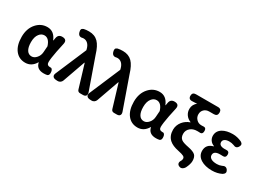

<svg xmlns="http://www.w3.org/2000/svg" viewBox="-45 -1649 3598 2683"><g transform="rotate(30 1754.0 -307.0)"><path d="M266 14Q165 14 105 -62Q44 -140 44 -275.5Q44 -411 119 -495Q189 -574 291 -574Q401 -574 450 -453H454L462 -498Q474 -560 537 -560Q618 -560 601 -483Q596 -460 586 -412.5Q576 -365 571 -342Q546 -213 546 -158Q546 -106 601 -106Q602 -106 603 -106Q620 -110 632 -96Q643 -84 646 -64Q656 -4 622 8Q598 14 565 14Q450 14 430 -85H426Q368 14 266 14ZM300 -107Q342 -107 377 -147Q412 -187 416 -242L423 -341Q388 -453 312 -453Q264 -453 231 -410Q194 -363 194 -277Q194 -193 223 -149Q250 -107 300 -107Z M783 8 756 6Q722 3 709 -17.5Q696 -38 710 -70L921 -565L917 -582Q904 -634 875 -661.5Q846 -689 807 -689Q796 -689 792 -688Q729 -670 711 -735Q703 -764 709 -779Q715 -795 741 -804Q776 -812 824 -812Q916 -812 973 -755Q1028 -699 1065 -575L1242 -72Q1253 -39 1239.5 -19.5Q1226 0 1191 0H1188H1146Q1110 0 1100 -34L989 -401H984L856 -40Q848 -17 828 -3.5Q808 10 783 8Z M1330 8 1303 6Q1269 3 1256 -17.5Q1243 -38 1257 -70L1468 -565L1464 -582Q1451 -634 1422 -661.5Q1393 -689 1354 -689Q1343 -689 1339 -688Q1276 -670 1258 -735Q1250 -764 1256 -779Q1262 -795 1288 -804Q1323 -812 1371 -812Q1463 -812 1520 -755Q1575 -699 1612 -575L1789 -72Q1800 -39 1786.5 -19.5Q1773 0 1738 0H1735H1693Q1657 0 1647 -34L1536 -401H1531L1403 -40Q1395 -17 1375 -3.5Q1355 10 1330 8Z M2077 14Q1976 14 1916 -62Q1855 -140 1855 -275.5Q1855 -411 1930 -495Q2000 -574 2102 -574Q2212 -574 2261 -453H2265L2273 -498Q2285 -560 2348 -560Q2429 -560 2412 -483Q2407 -460 2397 -412.5Q2387 -365 2382 -342Q2357 -213 2357 -158Q2357 -106 2412 -106Q2413 -106 2414 -106Q2431 -110 2443 -96Q2454 -84 2457 -64Q2467 -4 2433 8Q2409 14 2376 14Q2261 14 2241 -85H2237Q2179 14 2077 14ZM2111 -107Q2153 -107 2188 -147Q2223 -187 2227 -242L2234 -341Q2199 -453 2123 -453Q2075 -453 2042 -410Q2005 -363 2005 -277Q2005 -193 2034 -149Q2061 -107 2111 -107Z M2865 195Q2832 184 2827 159Q2822 135 2843 104Q2850 89 2850 73Q2850 49 2827 36Q2804 23 2737 9Q2637 -11 2587 -56Q2525 -111 2525 -210Q2525 -282 2572 -342Q2617 -397 2684 -419V-423Q2634 -443 2605.5 -483.5Q2577 -524 2577 -577Q2577 -612 2593 -642.5Q2609 -673 2637 -691Q2621 -690 2592 -689Q2575 -688 2566 -688Q2498 -681 2498 -742Q2498 -798 2556 -798H2733H2911Q2969 -798 2969 -740Q2969 -682 2911 -682H2837Q2788 -682 2757 -653Q2724 -623 2724 -573Q2724 -527 2756.5 -493.5Q2789 -460 2834 -460Q2842 -460 2849 -460Q2884 -465 2899 -455Q2915 -444 2915 -411.5Q2915 -379 2898 -367Q2883 -357 2848 -362Q2837 -362 2826 -362Q2763 -362 2721 -327Q2676 -290 2676 -232Q2676 -171 2715 -144Q2746 -122 2830 -106Q2917 -89 2949 -59Q2980 -29 2980 34Q2980 85 2944 157Q2930 180 2910 191Q2887 203 2865 195Z M3279 14Q3168 14 3098 -30Q3024 -77 3024 -158Q3024 -263 3135 -292V-297Q3094 -311 3070 -346Q3049 -378 3049 -416Q3049 -493 3119 -536Q3183 -574 3282 -574Q3355 -574 3426 -541Q3473 -515 3446 -470Q3417 -419 3364 -447Q3329 -460 3289 -460Q3246 -460 3219.5 -443Q3193 -426 3193 -396Q3193 -336 3285 -336Q3298 -336 3305 -337Q3361 -342 3361 -288Q3361 -233 3305 -238Q3298 -238 3285 -239Q3273 -239 3267 -239Q3168 -239 3168 -172Q3168 -138 3200.5 -118.5Q3233 -99 3294 -99Q3334 -99 3369 -114Q3426 -146 3457 -97Q3485 -53 3435 -21Q3365 14 3279 14Z"/></g></svg>

Font: GenSenRounded TW B
Style: Regular
Weight: 700
Version: Version 1.501;PS 1;hotconv 16.6.51;makeotf.lib2.5.65220